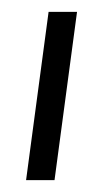

<svg xmlns="http://www.w3.org/2000/svg" viewBox="-20 -304 150 324"><path d="M24 0H72L110 -284H62Z"/></svg>

Font: Hussar Tani
Style: DwaKurs
Weight: 700
Foundry: Cannot Into Space Fonts
Version: Version 0.92